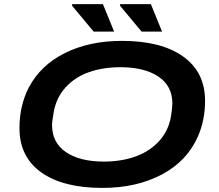

<svg xmlns="http://www.w3.org/2000/svg" viewBox="-20 -897 1058 929"><path d="M433.1 -744.1 328.1 -870.1 330.1 -877H478L532.2 -744.1ZM665 -744.1 560.1 -870.1 562 -877H710L764.2 -744.1ZM475.1 12.2Q284.7 12.2 179.4 -63Q74.2 -138.2 74.2 -276.9Q74.2 -385.7 119.1 -473.1Q175.8 -581.5 294.2 -640.4Q412.6 -699.2 569.8 -699.2Q760.3 -699.2 866.2 -623.5Q972.2 -547.9 972.2 -409.2Q972.2 -315.4 938 -237.8Q886.2 -118.2 763.7 -53Q641.1 12.2 475.1 12.2ZM481.9 -115.2Q565.9 -115.2 634 -139.2Q702.1 -163.1 748.5 -212.9Q794.9 -262.7 807.1 -333Q814 -376.5 814 -396Q814 -481.4 746.1 -526.6Q678.2 -571.8 563 -571.8Q479 -571.8 411.6 -548.3Q344.2 -524.9 298.6 -475.6Q252.9 -426.3 240.2 -356Q231.9 -309.6 231.9 -292Q231.9 -206.1 299.6 -160.6Q367.2 -115.2 481.9 -115.2Z"/></svg>

Font: Archivo Expanded SemiBold
Style: Italic
Weight: 600
Width: 7
Italic angle: -10°
Designer: Hector Gatti
Foundry: Omnibus-Type
Version: Version 2.001